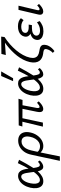

<svg xmlns="http://www.w3.org/2000/svg" viewBox="1096 -1847 1040 3272"><g transform="rotate(-90 1616.0 -211.0)"><path d="M163 7Q111 7 82 -23.5Q53 -54 46.5 -104.5Q40 -155 53 -214Q68 -277 98 -324Q128 -371 169 -397Q210 -423 255 -423Q291 -423 314 -406Q337 -389 350 -361Q363 -333 370 -297.5Q377 -262 381 -224Q387 -180 392.5 -140.5Q398 -101 408.5 -76.5Q419 -52 440 -52Q453 -52 467.5 -61Q482 -70 495 -84L517 -55Q498 -32 469 -13Q440 6 411 6Q383 6 366.5 -12.5Q350 -31 340 -61Q330 -91 325 -127.5Q320 -164 316 -200Q310 -251 302.5 -289Q295 -327 281 -348Q267 -369 241 -369Q216 -369 193.5 -348Q171 -327 154 -291.5Q137 -256 128 -210Q119 -162 122 -126.5Q125 -91 141 -71Q157 -51 186 -51Q214 -51 243 -71.5Q272 -92 301 -127.5Q330 -163 359 -210.5Q388 -258 416 -313Q444 -368 472 -427L529 -406Q494 -341 460.5 -280.5Q427 -220 392.5 -167.5Q358 -115 322 -76Q286 -37 246.5 -15Q207 7 163 7Z M511 289Q525 225 538 164.5Q551 104 563.5 44.5Q576 -15 589 -75.5Q602 -136 616 -199Q631 -271 667 -320.5Q703 -370 751.5 -395.5Q800 -421 856 -421Q912 -421 947.5 -395.5Q983 -370 995.5 -324Q1008 -278 995 -217Q982 -153 947.5 -102Q913 -51 865.5 -22Q818 7 763 7Q732 7 707 -3Q682 -13 664.5 -29.5Q647 -46 638 -66L660 -98Q674 -73 701 -61Q728 -49 757 -49Q798 -49 831 -70.5Q864 -92 887.5 -130Q911 -168 921 -218Q935 -288 913 -326Q891 -364 839 -364Q805 -364 775.5 -345.5Q746 -327 723.5 -290.5Q701 -254 689 -200Q675 -137 665 -92.5Q655 -48 647.5 -10.5Q640 27 631.5 67.5Q623 108 612.5 160.5Q602 213 587 289Z M1394 6Q1374 6 1360.5 -4.5Q1347 -15 1343 -38.5Q1339 -62 1347 -102L1410 -409H1470L1413 -107Q1411 -96 1411 -84.5Q1411 -73 1415 -65Q1419 -57 1431 -57Q1443 -57 1460 -68Q1477 -79 1501 -100L1525 -70Q1503 -47 1480.5 -30Q1458 -13 1436.5 -3.5Q1415 6 1394 6ZM1094 0 1192 -409H1250L1163 0ZM1549 -347 1096 -350 1115 -412 1569 -416Z M1739 7Q1687 7 1658 -23.5Q1629 -54 1622.5 -104.5Q1616 -155 1629 -214Q1644 -277 1674 -324Q1704 -371 1745 -397Q1786 -423 1831 -423Q1867 -423 1890 -406Q1913 -389 1926 -361Q1939 -333 1946 -297.5Q1953 -262 1957 -224Q1963 -180 1968.5 -140.5Q1974 -101 1984.5 -76.5Q1995 -52 2016 -52Q2029 -52 2043.5 -61Q2058 -70 2071 -84L2093 -55Q2074 -32 2045 -13Q2016 6 1987 6Q1959 6 1942.5 -12.5Q1926 -31 1916 -61Q1906 -91 1901 -127.5Q1896 -164 1892 -200Q1886 -251 1878.5 -289Q1871 -327 1857 -348Q1843 -369 1817 -369Q1792 -369 1769.5 -348Q1747 -327 1730 -291.5Q1713 -256 1704 -210Q1695 -162 1698 -126.5Q1701 -91 1717 -71Q1733 -51 1762 -51Q1790 -51 1819 -71.5Q1848 -92 1877 -127.5Q1906 -163 1935 -210.5Q1964 -258 1992 -313Q2020 -368 2048 -427L2105 -406Q2070 -341 2036.5 -280.5Q2003 -220 1968.5 -167.5Q1934 -115 1898 -76Q1862 -37 1822.5 -15Q1783 7 1739 7ZM1869 -508 1957 -711H2035L1919 -508Z M2381 197 2351 169Q2376 146 2392 119Q2408 92 2414 64Q2419 43 2413 32Q2407 21 2394.5 15.5Q2382 10 2366 8Q2350 6 2334 4Q2294 -2 2263.5 -18Q2233 -34 2213.5 -61.5Q2194 -89 2188.5 -129Q2183 -169 2194 -222Q2208 -282 2236 -336.5Q2264 -391 2303 -440.5Q2342 -490 2388 -534.5Q2434 -579 2483 -617Q2532 -655 2579 -686L2621 -654Q2557 -613 2499.5 -562.5Q2442 -512 2395 -455.5Q2348 -399 2315.5 -339.5Q2283 -280 2270 -221Q2259 -169 2269.5 -136Q2280 -103 2307.5 -85.5Q2335 -68 2376 -62Q2401 -58 2424 -52.5Q2447 -47 2463.5 -35Q2480 -23 2486 -2Q2492 19 2485 54Q2480 79 2466.5 103.5Q2453 128 2432.5 151.5Q2412 175 2381 197ZM2314 -632 2333 -707 2628 -711 2621 -654Z M2717 9Q2670 9 2634 -6Q2598 -21 2581.5 -50.5Q2565 -80 2575 -122Q2588 -174 2642 -199Q2696 -224 2777 -224L2773 -191Q2726 -191 2689.5 -206.5Q2653 -222 2636.5 -251Q2620 -280 2631 -321Q2639 -352 2661.5 -375.5Q2684 -399 2720.5 -412Q2757 -425 2803 -425Q2849 -425 2884 -412.5Q2919 -400 2942 -375L2909 -329Q2893 -345 2864 -357Q2835 -369 2795 -369Q2753 -369 2726 -354Q2699 -339 2693 -312Q2688 -290 2698.5 -274Q2709 -258 2732 -250Q2755 -242 2786 -242H2833L2824 -187H2776Q2718 -187 2685.5 -169Q2653 -151 2646 -123Q2640 -90 2662.5 -69.5Q2685 -49 2730 -49Q2775 -49 2810 -64Q2845 -79 2872 -101L2893 -55Q2857 -26 2816 -8.5Q2775 9 2717 9Z M3057 6Q3037 6 3022.5 -3Q3008 -12 3003 -30.5Q2998 -49 3005 -79L3084 -416H3155L3080 -97Q3076 -78 3078.5 -67.5Q3081 -57 3096 -57Q3109 -57 3124.5 -67.5Q3140 -78 3160 -97L3185 -66Q3151 -32 3119 -13Q3087 6 3057 6Z"/></g></svg>

Font: Ysabeau Office Medium
Style: Italic
Weight: 500
Italic angle: -12°
Designer: Christian Thalmann (Catharsis Fonts)
Version: Version 2.001;gftools[0.9.30]; featfreeze: tnum,lnum,ss02